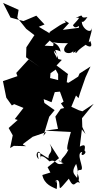

<svg xmlns="http://www.w3.org/2000/svg" viewBox="-95 -988 660 1311"><path d="M61 0 66 -8 128 -54 221 -86 201 -60 241 -191 278 -236 208 -285 203 -311 257 -290 279 -359 353 -366 367 -476 370 -482 291 -541 327 -579 303 -585 273 -673 210 -676 275 -742 170 -805 209 -821 153 -881 65 -844 -23 -868 -74 -968 32 -921 23 -867 84 -791 140 -748 85 -665 83 -597 175 -531 101 -583 16 -490 24 -468 -75 -434 -52 -321 -14 -268 2 -277 85 -243 162 -227 70 -291 77 -266 6 -175 26 -169 -36 -114 -8 -64 -26 23 -1 8 84 10ZM285 -513 302 -482V-396L339 -294L321 -282L368 -215L355 -253L320 -245L283 -192L301 -108L213 -96L389 -87C369 -20 353 50 373 32C341 103 303 90 337 141C329 103 268 96 339 127C279 150 292 92 243 114C165 38 179 111 179 94C192 12 128 58 169 99C149 20 180 65 237 93C229 53 277 61 244 -7L308 92L230 154L249 190L194 207C208 274 264 289 292 303C300 252 285 215 290 263C272 232 311 234 310 265C316 305 301 318 375 232C415 317 419 234 450 262C429 200 378 207 425 131C445 187 431 211 428 253C474 235 398 171 459 172C483 159 417 56 467 49C445 93 508 59 482 40C486 15 492 -10 450 13L464 -104L489 -73L467 -121L465 -181L545 -279L468 -228L444 -235L392 -259L424 -336L441 -318L451 -351L489 -460L523 -534L448 -486L439 -465L373 -423L247 -455L250 -488ZM376 -830C312 -871 365 -835 352 -834C327 -826 306 -811 243 -769C252 -745 202 -737 271 -690C255 -623 301 -641 294 -591C294 -603 236 -670 314 -639C322 -616 324 -690 247 -704C297 -693 298 -694 369 -693C297 -624 394 -607 409 -646C386 -602 446 -661 417 -626C447 -633 404 -624 491 -683C481 -685 551 -640 521 -709C493 -670 535 -760 534 -809C535 -741 460 -796 464 -842C463 -868 455 -802 502 -871C433 -857 498 -906 421 -864C459 -873 446 -864 403 -816C424 -777 451 -832 443 -798L334 -784Z"/></svg>

Font: Hussar Lance
Style: ExBd
Weight: 700
Foundry: Cannot Into Space Fonts, PlusOne Fonts
Version: Version 2.270